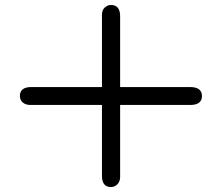

<svg xmlns="http://www.w3.org/2000/svg" viewBox="-20 -636 895 772"><path d="M60 -250Q60 -286 106 -286H390V-576Q390 -596 401.5 -606Q413 -616 426 -616Q463 -616 463 -571V-286H744Q792 -286 792 -250Q792 -214 745 -214H463V75Q463 93 452.5 104.5Q442 116 426 116Q390 116 390 71V-214H102Q83 -214 71.5 -224Q60 -234 60 -250Z"/></svg>

Font: CMU Sans Serif
Style: Bold
Weight: 700
Version: Version 0.7.0